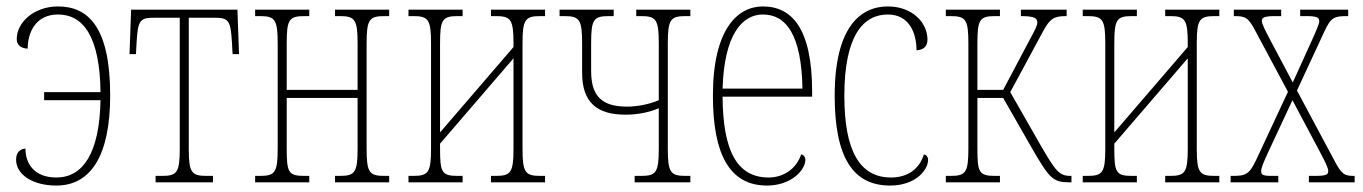

<svg xmlns="http://www.w3.org/2000/svg" viewBox="-20 -566 4230 596"><path d="M155 10C260 10 322 -80 322 -270C322 -480 255 -546 160 -546C86 -546 32 -497 32 -445C32 -425 46 -416 66 -415C66 -467 92 -521 160 -521C238 -521 290 -453 292 -280H117V-255H292C289 -90 237 -15 155 -15C89 -15 59 -55 59 -105C40 -103 30 -91 30 -70C30 -25 80 10 155 10Z M463 0H641V-20H621C574 -20 566 -31 566 -105V-511H643C689 -511 696 -505 700 -434L702 -398H722L717 -536H387L382 -398H402L404 -434C408 -505 415 -511 461 -511H538V-105C538 -31 530 -20 483 -20H463Z M772 0H940V-20H925C875 -20 870 -31 870 -105V-262H1090V-105C1090 -31 1082 -20 1035 -20H1020V0H1188V-20H1173C1126 -20 1118 -31 1118 -105V-431C1118 -505 1126 -516 1173 -516H1188V-536H1020V-516H1035C1082 -516 1090 -505 1090 -431V-287H870V-431C870 -505 877 -516 925 -516H940V-536H772V-516H787C834 -516 842 -505 842 -431V-105C842 -31 834 -20 787 -20H772Z M1248 0H1416V-20H1401C1351 -20 1346 -31 1346 -105V-120L1574 -385V-105C1574 -31 1566 -20 1519 -20H1504V0H1672V-20H1657C1610 -20 1602 -31 1602 -105V-431C1602 -505 1610 -516 1657 -516H1672V-536H1504V-516H1519C1566 -516 1574 -505 1574 -431V-420L1346 -155V-431C1346 -505 1353 -516 1401 -516H1416V-536H1248V-516H1263C1310 -516 1318 -505 1318 -431V-105C1318 -31 1310 -20 1263 -20H1248Z M1950 0H2123V-20H2108C2061 -20 2053 -31 2053 -105V-431C2053 -505 2061 -516 2108 -516H2123V-536H1955V-516H1970C2017 -516 2025 -505 2025 -431V-255C1998 -243 1959 -235 1927 -235C1851 -235 1815 -265 1815 -345V-431C1815 -505 1822 -516 1870 -516H1885V-536H1717V-516H1732C1779 -516 1787 -505 1787 -431V-340C1787 -247 1834 -210 1922 -210C1961 -210 1997 -218 2025 -230V-105C2025 -31 2017 -20 1970 -20H1950Z M2361 10C2436 10 2480 -38 2480 -70C2480 -78 2475 -85 2467 -87C2452 -41 2411 -15 2366 -15C2266 -15 2224 -101 2223 -266H2501V-281C2501 -478 2438 -546 2348 -546C2271 -546 2193 -478 2193 -269C2193 -85 2246 10 2361 10ZM2471 -291H2223C2228 -459 2284 -521 2348 -521C2421 -521 2468 -457 2471 -291Z M2743 10C2823 10 2861 -39 2861 -70C2861 -78 2857 -84 2848 -87C2834 -41 2797 -15 2746 -15C2649 -15 2601 -97 2601 -269C2601 -456 2660 -521 2736 -521C2802 -521 2825 -464 2825 -410C2846 -411 2859 -421 2859 -443C2859 -496 2812 -546 2736 -546C2651 -546 2571 -482 2571 -269C2571 -77 2628 10 2743 10Z M2916 0H3084V-20H3069C3019 -20 3014 -31 3014 -105V-262H3094L3181 -110C3238 -11 3248 0 3301 0H3306V-20H3303C3268 -20 3257 -34 3208 -119L3116 -280L3218 -469C3240 -510 3253 -516 3291 -516V-536H3149V-516C3189 -516 3200 -510 3200 -497C3200 -487 3195 -477 3175 -440L3094 -287H3014V-431C3014 -505 3021 -516 3069 -516H3084V-536H2916V-516H2931C2978 -516 2986 -505 2986 -431V-105C2986 -31 2978 -20 2931 -20H2916Z M3341 0H3509V-20H3494C3444 -20 3439 -31 3439 -105V-120L3667 -385V-105C3667 -31 3659 -20 3612 -20H3597V0H3765V-20H3750C3703 -20 3695 -31 3695 -105V-431C3695 -505 3703 -516 3750 -516H3765V-536H3597V-516H3612C3659 -516 3667 -505 3667 -431V-420L3439 -155V-431C3439 -505 3446 -516 3494 -516H3509V-536H3341V-516H3356C3403 -516 3411 -505 3411 -431V-105C3411 -31 3403 -20 3356 -20H3341Z M3800 0H3948V-20H3928C3898 -20 3895 -24 3895 -35C3895 -45 3901 -59 3915 -90L3992 -255L4077 -95C4094 -63 4103 -45 4103 -35C4103 -26 4101 -20 4063 -20H4043V0H4185V-20H4183C4154 -20 4145 -24 4122 -68L4006 -285L4091 -468C4112 -514 4123 -516 4164 -516H4165V-536H4016V-516H4036C4074 -516 4075 -509 4075 -499C4075 -492 4066 -471 4052 -440L3993 -310L3923 -442C3906 -474 3897 -493 3897 -500C3897 -509 3899 -516 3937 -516H3957V-536H3810V-516H3812C3846 -516 3855 -512 3878 -468L3978 -281L3880 -71C3858 -24 3847 -20 3805 -20H3800Z"/></svg>

Font: Noto Serif ExtraCondensed Thin
Style: Regular
Weight: 100
Width: 2
Designer: Monotype Design Team
Foundry: Monotype Imaging Inc.
Version: Version 2.013